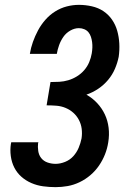

<svg xmlns="http://www.w3.org/2000/svg" viewBox="-20 -763 540 791"><path d="M209 8Q183 8 157.5 4.5Q132 1 109 -9Q86 -19 68 -35Q50 -51 39 -72.5Q28 -94 24.5 -120Q21 -146 25 -171Q26 -173 26 -174.5Q26 -176 26 -177H138Q138 -176 138 -175.5Q138 -175 137 -174Q135 -158 137.5 -141Q140 -124 150 -111.5Q160 -99 176 -93.5Q192 -88 209 -88Q228 -88 248 -96Q268 -104 282 -119.5Q296 -135 304 -154Q312 -173 316 -193Q319 -213 316.5 -232.5Q314 -252 305 -269Q296 -286 282 -298.5Q268 -311 250 -318.5Q232 -326 212 -327.5Q192 -329 172 -329L188 -425Q206 -425 224.5 -426Q243 -427 261.5 -432.5Q280 -438 297 -448.5Q314 -459 327 -474Q340 -489 347.5 -507Q355 -525 358 -543Q360 -555 360.5 -566.5Q361 -578 359.5 -589.5Q358 -601 354.5 -611.5Q351 -622 344.5 -630Q338 -638 327.5 -642.5Q317 -647 305 -647Q287 -647 269.5 -637Q252 -627 241 -611Q230 -595 223.5 -577Q217 -559 214 -541H103Q107 -566 115.5 -590Q124 -614 136.5 -637.5Q149 -661 167 -681.5Q185 -702 207.5 -716Q230 -730 255 -736.5Q280 -743 305 -743Q332 -743 358.5 -737Q385 -731 406 -717Q427 -703 441.5 -682Q456 -661 463 -636Q470 -611 471.5 -584Q473 -557 469 -529Q464 -504 453.5 -479.5Q443 -455 425.5 -434Q408 -413 385 -397.5Q362 -382 336 -373Q361 -359 380.5 -338Q400 -317 412 -291.5Q424 -266 427.5 -236.5Q431 -207 426 -177Q422 -151 412.5 -127Q403 -103 388 -81Q373 -59 352.5 -41.5Q332 -24 308 -12.5Q284 -1 259 3.5Q234 8 209 8Z"/></svg>

Font: Iosevka Slab Oblique
Style: Bold
Weight: 700
Italic angle: -9°
Monospace: yes
Designer: Belleve Invis
Foundry: Belleve Invis
Version: Version 11.1.1; ttfautohint (v1.8.3)